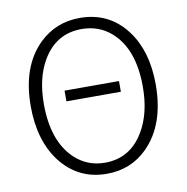

<svg xmlns="http://www.w3.org/2000/svg" viewBox="-83 -822 892 916"><g transform="rotate(-10 363.0 -364.5)"><path d="M231.4 -361.3V-413.1H495.1V-361.3ZM362.3 12.7Q222.7 12.7 137.7 -98.6Q59.6 -203.1 59.6 -367.2Q59.6 -560.5 166 -664.1Q247.1 -742.2 362.3 -742.2Q505.9 -742.2 589.8 -628.9Q665 -527.3 665 -367.2Q665 -172.9 559.6 -67.4Q479.5 12.7 362.3 12.7ZM362.3 -41Q484.4 -41 549.8 -150.4Q602.5 -237.3 602.5 -367.2Q602.5 -548.8 506.8 -634.8Q446.3 -688.5 362.3 -688.5Q239.3 -688.5 173.8 -579.1Q123 -494.1 123 -367.2Q123 -188.5 214.8 -99.6Q276.4 -41 362.3 -41Z"/></g></svg>

Font: Taipei Sans TC Beta Light
Style: Regular
Weight: 300
Designer: JT Foundry
Foundry: JT Foundry
Version: Version 1.000